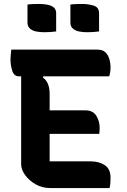

<svg xmlns="http://www.w3.org/2000/svg" viewBox="-20 -951 640 971"><path d="M233 0Q194 0 161 -18.5Q128 -37 107.5 -65Q87 -93 87 -120V-565H76Q51 -565 42 -593Q33 -621 33 -652Q33 -663 34.5 -675Q36 -687 37 -700H474Q501 -700 515 -684.5Q529 -669 534 -649Q539 -629 539 -614Q539 -582 532 -565H199L197 -559Q231 -535 231 -476V-393H412Q450 -393 467 -365.5Q484 -338 484 -305Q484 -295 483.5 -288Q483 -281 482 -274H231V-135H439Q480 -135 509.5 -116Q539 -97 539 -52Q539 -38 538 -24Q537 -10 534 0ZM119 -928Q133 -930 149 -930.5Q165 -931 178 -931Q199 -931 218.5 -927.5Q238 -924 251 -914Q264 -904 264 -884V-792Q250 -790 234 -789Q218 -788 204 -788Q184 -788 164.5 -791.5Q145 -795 132 -806Q119 -817 119 -837ZM336 -928Q350 -930 366 -930.5Q382 -931 395 -931Q427 -931 454 -922.5Q481 -914 481 -884V-792Q467 -790 451 -789Q435 -788 421 -788Q401 -788 381.5 -791.5Q362 -795 349 -806Q336 -817 336 -837Z"/></svg>

Font: Recursive Mn Csl St
Style: Bold
Weight: 700
Monospace: yes
Version: Version 1.079;hotconv 1.0.112;makeotfexe 2.5.65598; ttfautoh